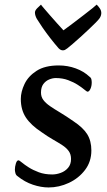

<svg xmlns="http://www.w3.org/2000/svg" viewBox="-20 -812 471 845"><path d="M193.7 13Q161 13 125 1Q88.9 -11 57.3 -36.6Q50.1 -41.1 47.8 -50.2Q45.5 -59.3 45.5 -65.4Q45.5 -78.2 49.8 -92.3Q54.1 -106.4 61.1 -106.4Q65.1 -106.4 76.4 -96.8Q87.8 -87.2 106.5 -75.3Q125.2 -63.4 150.9 -53.8Q176.6 -44.2 210 -44.2Q228.2 -44.2 247.3 -51.2Q266.5 -58.1 279.5 -73.3Q292.6 -88.4 292.6 -112.3Q292.6 -133.1 282.3 -147.3Q272 -161.5 254 -173.2Q236 -184.9 213 -198Q190 -211.2 164.2 -229.5Q116.4 -260.8 94 -294.7Q71.6 -328.5 71.6 -376.3Q71.6 -408 88 -442.4Q104.4 -476.8 141.2 -500.4Q177.9 -524 238.5 -524Q277.9 -524 313.4 -511Q348.9 -498.1 374.2 -474.2Q380.7 -469.8 382.2 -462.8Q383.7 -455.8 383.7 -449.4Q383.7 -433.1 378 -420.8Q372.3 -408.4 365 -408.4Q362.4 -408.4 351.4 -417.6Q340.4 -426.9 322.6 -438.4Q304.8 -450 280.2 -459.2Q255.7 -468.5 225.1 -468.5Q211.7 -468.5 196.3 -462.2Q181 -455.9 170.7 -442Q160.4 -428 160.4 -404.5Q160.4 -385.8 170.9 -371.8Q181.4 -357.9 200 -345Q218.6 -332.2 245 -316.5Q271.4 -300.7 303.5 -278.3Q346.1 -250.1 364.1 -220.9Q382.1 -191.7 382.1 -149.8Q382.1 -100.7 354.3 -64.1Q326.5 -27.5 283.2 -7.2Q239.9 13 193.7 13ZM256.7 -590.5Q252.2 -590.5 247.9 -592.3Q243.6 -594.1 238.2 -599.3Q221.6 -618.1 202.6 -642.5Q183.5 -666.9 167.3 -690.5Q151.1 -714.2 142.3 -728.8Q138.6 -735.1 136.2 -742.5Q133.8 -749.9 133.8 -756.9Q133.8 -765.5 143.2 -775.3Q152.6 -785.1 160.4 -791.7Q161.9 -788.7 173 -775.9Q184.1 -763.1 199.6 -745.1Q215.1 -727.1 231.2 -709.4Q247.2 -691.8 259.3 -678.5Q278.5 -692.4 302.1 -710.3Q325.7 -728.2 348.4 -745.7Q371.1 -763.1 386.9 -775.8Q402.6 -788.4 405.5 -791.7Q413.1 -784.4 419.4 -774.9Q425.8 -765.3 425.8 -754.6Q425.8 -749.4 424.1 -743.7Q422.4 -738 418.6 -732.2Q414.6 -726.2 401.5 -712.7Q388.4 -699.2 370.4 -682.5Q352.4 -665.7 333.8 -648.7Q315.2 -631.7 299.7 -618.6Q284.2 -605.5 276.4 -599.3Q269.6 -594.1 265.7 -592.3Q261.8 -590.5 256.7 -590.5Z"/></svg>

Font: Briem Hand Thin
Style: Regular
Weight: 100
Designer: Gunnlaugur SE Briem, Eben Sorkin
Foundry: Sorkin Type Co.
Version: Version 1.003